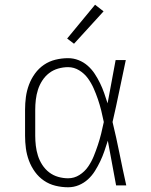

<svg xmlns="http://www.w3.org/2000/svg" viewBox="-20 -784 640 812"><path d="M268 8Q241 8 214.5 1.5Q188 -5 166 -20Q144 -35 128 -57Q112 -79 102.5 -104.5Q93 -130 89.5 -156.5Q86 -183 86 -210V-320Q86 -347 89.5 -373.5Q93 -400 102.5 -425.5Q112 -451 128 -473Q144 -495 166 -510Q188 -525 214.5 -531.5Q241 -538 268 -538Q291 -538 312.5 -529.5Q334 -521 351 -506Q368 -491 380.5 -472Q393 -453 403 -432.5Q413 -412 420.5 -390.5Q428 -369 435 -347Q444 -393 452 -438.5Q460 -484 469 -530H512Q498 -465 484.5 -399Q471 -333 456 -268Q472 -202 485.5 -134.5Q499 -67 514 0H471Q462 -47 453.5 -94.5Q445 -142 436 -189Q429 -167 421.5 -145Q414 -123 404 -102Q394 -81 381.5 -61Q369 -41 352 -25.5Q335 -10 313.5 -1Q292 8 268 8ZM268 -30Q294 -30 316 -44Q338 -58 352.5 -79Q367 -100 376.5 -123.5Q386 -147 394 -171Q402 -195 408 -219.5Q414 -244 419 -268Q414 -293 408 -317Q402 -341 394 -364.5Q386 -388 376 -410.5Q366 -433 351.5 -453Q337 -473 315 -486.5Q293 -500 268 -500Q247 -500 226 -494Q205 -488 188 -475Q171 -462 159 -443.5Q147 -425 140.5 -404.5Q134 -384 131.5 -362.5Q129 -341 129 -320V-210Q129 -189 131.5 -167.5Q134 -146 140.5 -125.5Q147 -105 159 -86.5Q171 -68 188 -55Q205 -42 226 -36Q247 -30 268 -30ZM293 -599 264 -621 382 -764 418 -736Z"/></svg>

Font: Iosevka Curly Slab XLtEx
Style: Regular
Weight: 200
Width: 7
Monospace: yes
Designer: Belleve Invis
Foundry: Belleve Invis
Version: Version 11.1.0; ttfautohint (v1.8.3)